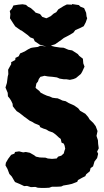

<svg xmlns="http://www.w3.org/2000/svg" viewBox="-20 -910 513 945"><path d="M184 15 166 14 154 10 132 11 113 5 99 6 78 -4 54 -14 49 -22 38 -41 26 -54 17 -78 7 -96 9 -109 20 -128 35 -148 51 -154 54 -162 74 -165 94 -160 107 -162 127 -158 148 -146 157 -139 176 -135 204 -134 215 -130 236 -128 259 -130 266 -139 282 -144 294 -155 297 -167 301 -178 298 -193 294 -203 283 -208 279 -226 270 -233 255 -247 240 -258 220 -265 207 -273 194 -277 178 -284 174 -293 150 -303 139 -310 126 -316 110 -328 100 -335 85 -347 76 -354 62 -363 53 -374 43 -387 42 -399 35 -414 28 -425 19 -436 18 -453 7 -479 10 -489 14 -502 18 -533 21 -545 20 -567 27 -580 35 -594V-604L55 -615L56 -625L72 -633L79 -647L102 -657L118 -667L132 -674L142 -676L166 -679L179 -685L207 -681L234 -684L249 -680L276 -676L293 -675L305 -670L317 -665L335 -662L363 -644L370 -635L388 -621L390 -598L396 -582L385 -558L378 -546L354 -526L342 -521L324 -517L306 -520H293L274 -523L260 -529L238 -532L225 -533L215 -534L199 -537L188 -534L179 -532L171 -521L167 -509L159 -499L155 -478L161 -472L173 -463L180 -454L193 -447L211 -439L225 -435L238 -429L252 -427L264 -426L288 -415L303 -412L318 -403L329 -398L345 -391L365 -377L374 -365L400 -350L414 -334L421 -322L439 -305L451 -289L460 -265L455 -241L462 -220L463 -202L466 -180L458 -164L463 -153L458 -132L445 -115L438 -91L426 -83L422 -67L404 -52L400 -43L384 -35L364 -24L360 -15L334 -5L316 -1L292 3L281 8L261 9H236L222 14L200 15ZM219 -675 211 -680 176 -690 151 -707 145 -720 129 -726 117 -737 87 -759 80 -762 55 -780 45 -795 29 -820 31 -841 28 -856 39 -868 46 -883 70 -887 91 -889 108 -886 118 -877 132 -870 149 -855 155 -848 177 -841 188 -827 208 -820 229 -830 244 -843 257 -850 267 -864 293 -880 309 -888 334 -887 335 -890 368 -885 376 -877 394 -870 404 -847 406 -829 409 -820 402 -800 392 -781 372 -771 351 -762 341 -749 319 -736 294 -723 281 -713 251 -692 235 -687Z"/></svg>

Font: Winky Rough
Style: Bold
Weight: 700
Designer: Simon Atzbach
Foundry: typofactur
Version: Version 1.206; ttfautohint (v1.8.4.7-5d5b)